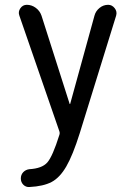

<svg xmlns="http://www.w3.org/2000/svg" viewBox="-20 -750 540 779"><path d="M220.7 -217.8 58.6 -686.5Q52.7 -702.1 62.5 -716.3Q72.3 -730.5 88.9 -730.5Q108.4 -730.5 125 -718.3Q141.6 -706.1 148.4 -686.5L262.7 -328.1H263.7H264.6L363.3 -686.5Q368.2 -705.1 383.8 -717.8Q399.4 -730.5 418.9 -730.5Q434.6 -730.5 445.3 -716.8Q456.1 -703.1 451.2 -686.5L303.7 -210Q275.4 -120.1 249 -74.7Q222.7 -29.3 189.5 -11.7Q156.2 5.9 99.6 8.8Q85 9.8 74.7 -0.5Q64.5 -10.7 64.5 -25.9Q64.5 -41 74.2 -51.3Q84 -61.5 98.6 -63.5Q150.4 -66.4 171.9 -90.8Q193.4 -115.2 220.7 -202.1Q223.6 -210 220.7 -217.8Z"/></svg>

Font: Rounded Mgen+ 2m regular
Style: Regular
Weight: 400
Designer: [Source Han Sans]
Ryoko NISHIZUKA  (kana & ideographs); Paul D. Hunt (Latin, Greek & Cyrillic); Wenlong ZHANG  (bopomofo
Version: Version 1.059.20150602